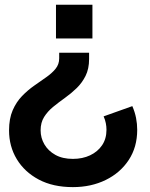

<svg xmlns="http://www.w3.org/2000/svg" viewBox="-20 -556 628 806"><path d="M535.5 -110.5Q546.5 -85 551.2 -60.5Q556 -36 556 -11Q556 61.5 520.5 115.5Q485 169.5 423.8 199.5Q362.5 229.5 286 229.5Q202.5 229.5 142.8 197.8Q83 166 50.5 112.2Q18 58.5 18 -8.5Q18 -58 33.2 -93Q48.5 -128 72.5 -152.8Q96.5 -177.5 123.2 -196.2Q150 -215 174 -231.8Q198 -248.5 213.2 -267.2Q228.5 -286 228.5 -311V-334.5H354V-308.5Q354 -267 339.2 -237.5Q324.5 -208 301.5 -185.8Q278.5 -163.5 252.5 -145Q226.5 -126.5 203.2 -107.5Q180 -88.5 165.2 -65Q150.5 -41.5 150.5 -9Q150.5 23 166.5 50.2Q182.5 77.5 212.5 94.2Q242.5 111 286 111Q326.5 111 358.2 96Q390 81 408.5 53.8Q427 26.5 427 -11.5Q427 -25 424.2 -39Q421.5 -53 415 -67.5ZM368 -394.5H215V-536H368Z"/></svg>

Font: Hepta Slab ExtraLight SemiBold
Style: Regular
Weight: 600
Version: Version 1.102